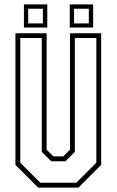

<svg xmlns="http://www.w3.org/2000/svg" viewBox="-20 -851 529 871"><path d="M153 0 50 -103V-700H191.5V-172L222 -141.5H267L297.5 -172V-700H439V-103L336 0ZM163 -22H326L417 -113V-678.5H319.5V-162L277 -119.5H212.5L169.5 -162V-678.5H72V-113ZM296.5 -726V-831H402.5V-726ZM88.5 -726V-831H194.5V-726ZM108 -745H174.5V-811.5H108ZM316 -745H383V-811.5H316Z"/></svg>

Font: Tourney Condensed ExtraLight
Style: Regular
Weight: 200
Width: 3
Designer: Tyler Finck
Foundry: Etcetera Type Co
Version: Version 1.010; ttfautohint (v1.8.3)